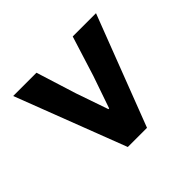

<svg xmlns="http://www.w3.org/2000/svg" viewBox="-115 -714 764 764"><g transform="rotate(45 267.0 -332.0)"><path d="M34 -99V-230L203 -283L339 -330V-334L203 -381L34 -434V-565L500 -386V-278Z"/></g></svg>

Font: Source Sans 3 ExtraBold
Style: Regular
Weight: 800
Designer: Paul D. Hunt
Foundry: Adobe
Version: Version 3.052;hotconv 1.1.0;makeotfexe 2.6.0